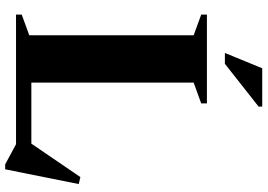

<svg xmlns="http://www.w3.org/2000/svg" viewBox="-156 -768 962 689"><g transform="rotate(90 324.5 -423.0)"><path d="M587 39H569.5L497 0H185.5V-55H537.5L481 -34.5L615 -231L640 -225ZM276 -637.5V0H32V-20.5L106 -47.5V-637.5L32 -664.5V-685H350.5V-664.5ZM169.5 -749.5 224.5 -883.5H362V-870.5L208.5 -749.5Z"/></g></svg>

Font: Newsreader 36pt
Style: Bold
Weight: 700
Designer: Hugues Gentile
Foundry: Production Type
Version: Version 1.003